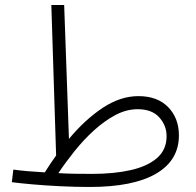

<svg xmlns="http://www.w3.org/2000/svg" viewBox="-20 -730 778 763"><path d="M336 13Q278 13 218 10Q158 7 107.5 2.5Q57 -2 27 -6L33 -56Q85 -49 158 -45Q180 -80 203 -112L184 -710H235L254 -178Q317 -254 387.5 -301Q458 -348 530 -348Q606 -348 648.5 -304Q691 -260 691 -192Q691 -93 600.5 -40Q510 13 336 13ZM527 -296Q482 -296 438 -272.5Q394 -249 352.5 -211Q311 -173 275.5 -128.5Q240 -84 212 -42Q244 -40 278 -39.5Q312 -39 346 -39Q433 -39 499.5 -54Q566 -69 604 -102Q642 -135 642 -189Q642 -231 613 -263.5Q584 -296 527 -296Z"/></svg>

Font: Noto Sans Arabic UI SmCn Lt
Style: Regular
Weight: 300
Width: 4
Designer: Monotype Design Team, Nadine Chahine and Nizar Qandah
Foundry: Monotype Imaging Inc.
Version: Version 2.010; ttfautohint (v1.8.4.7-5d5b)